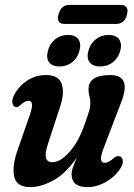

<svg xmlns="http://www.w3.org/2000/svg" viewBox="-20 -754 548 783"><path d="M464.5 -117Q478 -116 480.5 -101Q483 -86 471.5 -68Q450 -34 412.8 -12.5Q375.5 9 335.5 9Q272 9 272 -43.5Q272 -57 278 -73.2Q284 -89.5 293 -111Q247 -45 197 -18Q147 9 103.5 9Q47.5 9 38 -34Q28.5 -77 52 -143L101.5 -285Q122 -343 96.5 -343Q81.5 -343 62.5 -325Q52 -315.5 45 -317.5Q34.5 -318.5 30.8 -332.2Q27 -346 39 -369Q57.5 -403.5 91.5 -425.8Q125.5 -448 167 -448Q219.5 -448 231.8 -411.5Q244 -375 225.5 -320L174.5 -164Q151 -92.5 193.5 -92.5Q225.5 -92.5 262.5 -133.2Q299.5 -174 325 -246.5Q339 -285 343.8 -302.8Q348.5 -320.5 348.5 -333.5Q348.5 -348 344.8 -361Q341 -374 341 -390Q341 -448 429.5 -448Q519.5 -448 472.5 -332.5L404 -153.5Q390.5 -119 391.8 -104.5Q393 -90 407 -90Q414.5 -90 423.2 -94.2Q432 -98.5 446 -111Q456 -119 464.5 -117ZM223 -483Q193 -483 180.2 -500Q167.5 -517 175.5 -547Q183 -576.5 205.2 -594Q227.5 -611.5 257 -611.5Q287 -611.5 299.5 -594Q312 -576.5 304 -547Q296.5 -518 274.8 -500.5Q253 -483 223 -483ZM388.5 -483Q358.5 -483 345.5 -500Q332.5 -517 340.5 -547Q348.5 -576.5 370.8 -594Q393 -611.5 422.5 -611.5Q453 -611.5 465.5 -594Q478 -576.5 470.5 -547Q462.5 -518 440.8 -500.5Q419 -483 388.5 -483ZM218.5 -695Q229 -734 263 -734H473.5Q489 -734 496 -724Q503 -714 498 -695Q488 -656.5 454 -656.5H243Q208.5 -656.5 218.5 -695Z"/></svg>

Font: Fraunces 144pt SuperSoft SemiBold
Style: Italic
Weight: 600
Italic angle: -16°
Version: Version 1.000;[b76b70a41]